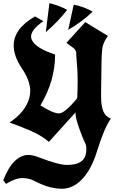

<svg xmlns="http://www.w3.org/2000/svg" viewBox="-49 -896 726 1192"><path d="M336.4 275.9Q256.8 275.9 167.5 228.5Q132.3 209.5 89.6 209.5Q46.9 209.5 -11.7 245.6L-28.8 222.7Q4.4 139.6 43.7 102.8Q83 65.9 128.4 65.9Q154.3 65.9 197.3 82.5Q314.5 127.9 367.7 127.9Q467.3 127.9 482.9 64.5Q487.3 47.4 487.3 26.4Q487.3 5.4 477.3 -12.5Q467.3 -30.3 443.6 -96.7Q419.9 -163.1 419.9 -190.4Q419.9 -194.8 420.4 -198.7L254.4 -15.1Q212.4 -52.2 147.7 -81.1Q83 -109.9 10.3 -135.3Q107.4 -200.2 131.8 -284.2Q138.7 -307.1 138.7 -331.1Q138.7 -395 87.4 -470.7Q36.1 -546.4 36.1 -613.3Q36.1 -718.3 168.5 -793.9Q181.2 -786.6 194.3 -779.3Q207.5 -772 220.2 -764.6Q144 -711.9 144 -668.9Q144 -657.7 148.9 -647.5Q173.8 -596.2 293 -557.6Q293 -555.7 293 -554.2Q293 -395 202.1 -241.7Q280.3 -191.9 317.4 -191.9Q352.5 -191.9 430.2 -286.1Q433.1 -331.1 433.1 -397Q433.1 -462.9 424.3 -555.2Q424.8 -559.6 424.8 -563.5Q424.8 -585.4 405 -599.4Q385.3 -613.3 363.3 -629.9L480.5 -758.8Q520.5 -733.4 621.1 -673.3Q589.4 -630.9 585.4 -589.8Q581.5 -548.8 581.1 -505.4L578.6 -314.9Q578.6 -306.2 578.6 -298.3Q578.6 -238.3 592 -205.6Q605.5 -172.9 639.6 -159.7Q598.1 -103 553 43.9Q507.8 190.9 423.3 248.5Q381.8 275.9 336.4 275.9ZM374.5 -710.9 408.7 -867.2Q473.6 -854 526.4 -823.7Q456.1 -757.3 374.5 -710.9ZM235.4 -696.3 257.8 -876.5Q319.8 -861.3 368.2 -834.5Q309.6 -759.8 235.4 -696.3Z"/></svg>

Font: UnifrakturCook
Style: Bold
Weight: 700
Designer: j. 'mach' wust
Version: Version 2011-09-01